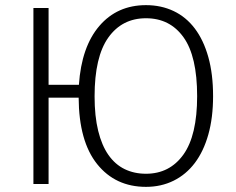

<svg xmlns="http://www.w3.org/2000/svg" viewBox="-20 -716 919 747"><path d="M809 -342Q809 -258 790.5 -192.5Q772 -127 738 -82Q704 -37 655.5 -13Q607 11 548 11Q429 11 358 -77.5Q287 -166 286 -336H169V0H110V-685H169V-386H287Q297 -534 366.5 -615Q436 -696 548 -696Q607 -696 655.5 -673Q704 -650 738 -605Q772 -560 790.5 -494Q809 -428 809 -342ZM548 -40Q640 -40 693.5 -114.5Q747 -189 747 -342Q747 -497 694 -571Q641 -645 548 -645Q455 -645 401.5 -570Q348 -495 348 -341Q348 -264 362 -207Q376 -150 402 -113Q428 -76 465 -58Q502 -40 548 -40Z"/></svg>

Font: Jldddboxgfspflltxgxzjzlszac
Style: Regular
Weight: 300
Designer: Carrois Corporate & Edenspiekermann
Foundry: Carrois Corporate GbR & Edenspiekermann AG
Version: Version 2.001